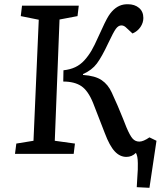

<svg xmlns="http://www.w3.org/2000/svg" viewBox="-20 -727 760 907"><path d="M279.8 -395Q311.5 -398.4 335.4 -409.7Q359.4 -420.9 378.7 -442.1Q397.9 -463.4 412.4 -488.3Q426.8 -513.2 443.8 -551.8Q478.5 -629.4 493.2 -652.3Q522.9 -698.2 564.5 -705.6Q573.7 -707 584 -707Q616.2 -707 636.7 -689.7Q657.2 -672.4 657.2 -642.1Q657.2 -619.6 643.6 -599.4Q629.9 -579.1 606 -568.8L573.2 -599.1Q564 -606.9 553.2 -606.9Q539.1 -606.9 527.3 -590.8Q515.6 -574.7 492.2 -524.9Q460.9 -458 437.5 -426.8Q414.1 -395.5 372.1 -377V-373Q429.7 -369.1 460.2 -348.4Q490.7 -327.6 507.8 -290Q522.9 -257.3 535.6 -228Q548.3 -198.7 561.5 -165.5Q574.7 -132.3 577.1 -126Q593.8 -86.4 606.4 -72.3Q619.1 -58.1 638.2 -58.1Q657.2 -58.1 686 -78.1L719.2 -62L686 160.2L626 157.2Q626.5 144 628.4 115.5Q630.4 86.9 630.9 74.7Q631.3 62.5 631.1 44.2Q630.9 25.9 628.7 14.6Q626.5 3.4 622.1 -4.9Q603 14.2 577.1 14.2Q546.4 14.2 522 -12Q497.6 -38.1 475.1 -98.1Q452.1 -158.7 419.9 -240.2Q396.5 -298.3 364.3 -320.1Q332 -341.8 278.8 -341.8ZM163.1 -633.8 78.1 -650.9 84 -700.2H352.1L346.2 -650.9L261.2 -634.8L238.8 -62L334 -48.8L328.1 0H50.8L57.1 -48.8L138.2 -62Z"/></svg>

Font: Literata Book Medium
Style: Italic
Weight: 500
Italic angle: -3°
Designer: Latin by Veronika Burian and Jose Scaglione. Greek by Irene Vlachou. Cyrillic by Vera Evstafieva
Foundry: TypeTogether
Version: Version 1.003;PS 001.003;hotconv 1.0.88;makeotf.lib2.5.64775